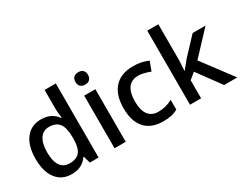

<svg xmlns="http://www.w3.org/2000/svg" viewBox="-88 -1228 2145 1706"><g transform="rotate(-30 984.5 -375.0)"><path d="M264.2 9.8Q163.1 9.8 106.4 -63.5Q49.8 -136.7 49.8 -269Q49.8 -401.9 107.2 -475.8Q164.6 -549.8 266.1 -549.8Q372.6 -549.8 428.2 -471.2H434.1Q425.8 -529.3 425.8 -563V-759.8H541V0H451.2L431.2 -70.8H425.8Q370.6 9.8 264.2 9.8ZM294.9 -83Q365.7 -83 397.9 -122.8Q430.2 -162.6 431.2 -252V-268.1Q431.2 -370.1 397.9 -413.1Q364.7 -456.1 293.9 -456.1Q233.4 -456.1 200.7 -407Q168 -357.9 168 -267.1Q168 -177.2 199.7 -130.1Q231.4 -83 294.9 -83Z M819.8 0H705.1V-540H819.8ZM698.2 -683.1Q698.2 -713.9 715.1 -730.5Q731.9 -747.1 763.2 -747.1Q793.5 -747.1 810.3 -730.5Q827.1 -713.9 827.1 -683.1Q827.1 -653.8 810.3 -637Q793.5 -620.1 763.2 -620.1Q731.9 -620.1 715.1 -637Q698.2 -653.8 698.2 -683.1Z M1201.7 9.8Q1079.1 9.8 1015.4 -61.8Q951.7 -133.3 951.7 -267.1Q951.7 -403.3 1018.3 -476.6Q1085 -549.8 1210.9 -549.8Q1296.4 -549.8 1364.7 -518.1L1330.1 -425.8Q1257.3 -454.1 1210 -454.1Q1069.8 -454.1 1069.8 -268.1Q1069.8 -177.2 1104.7 -131.6Q1139.6 -85.9 1207 -85.9Q1283.7 -85.9 1352.1 -124V-23.9Q1321.3 -5.9 1286.4 2Q1251.5 9.8 1201.7 9.8Z M1589.8 -285.2 1654.8 -366.2 1817.9 -540H1950.2L1732.9 -308.1L1963.9 0H1829.1L1655.8 -236.8L1592.8 -185.1V0H1479V-759.8H1592.8V-389.2L1586.9 -285.2Z"/></g></svg>

Font: f0_53748          
Style: Regular
Weight: 600
Foundry: Ascender Corporation
Version: Version 1.10